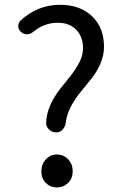

<svg xmlns="http://www.w3.org/2000/svg" viewBox="-20 -782 514 814"><path d="M258.8 -261.7Q256.8 -245.1 245.6 -232.9Q234.4 -220.7 218.8 -220.7Q201.2 -220.7 188.5 -232.4Q175.8 -244.1 175.8 -259.8Q175.8 -296.9 194.3 -338.9Q211.9 -376 234.4 -404.3Q256.8 -432.6 278.8 -460Q300.8 -487.3 316.4 -517.6Q332 -547.9 332 -578.1Q332 -625 303.7 -655.3Q275.4 -685.5 223.6 -685.5Q168 -685.5 120.1 -646.5Q108.4 -636.7 94.2 -636.7Q80.1 -636.7 69.3 -646.5Q57.6 -656.2 57.6 -671.9Q57.6 -685.5 67.4 -695.3Q140.6 -761.7 234.4 -761.7Q319.3 -761.7 370.1 -713.4Q420.9 -665 420.9 -584Q420.9 -546.9 405.8 -512.2Q390.6 -477.5 367.7 -448.7Q344.7 -419.9 321.8 -392.1Q298.8 -364.3 280.8 -330.6Q262.7 -296.9 258.8 -261.7ZM220.7 12.7Q193.4 12.7 174.3 -6.3Q155.3 -25.4 155.3 -55.7Q155.3 -85.9 174.3 -106.4Q193.4 -127 220.7 -127Q249 -127 268.6 -106.9Q288.1 -86.9 288.1 -56.2Q288.1 -25.4 268.6 -6.3Q249 12.7 220.7 12.7Z"/></svg>

Font: Gen Jyuu GothicX Regular
Style: Regular
Weight: 400
Designer: [Source Han Sans]
Ryoko NISHIZUKA  (kana & ideographs); Paul D. Hunt (Latin, Greek & Cyrillic); Wenlong ZHANG  (bopomofo
Version: Version 1.002.20150607